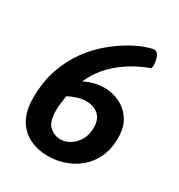

<svg xmlns="http://www.w3.org/2000/svg" viewBox="-169 -817 873 937"><g transform="rotate(30 267.5 -348.0)"><path d="M237 7Q181 7 135 -15Q89 -37 61.5 -83.5Q34 -130 34 -205Q34 -296 59.5 -368.5Q85 -441 125.5 -496Q166 -551 213.5 -590.5Q261 -630 305.5 -655Q350 -680 383.5 -691.5Q417 -703 428 -703Q442 -703 450 -690.5Q458 -678 461 -662Q464 -646 464 -635Q464 -625 462 -620.5Q460 -616 451 -613Q364 -580 298.5 -523.5Q233 -467 201 -392Q229 -407 257.5 -413.5Q286 -420 316 -420Q355 -420 395.5 -401.5Q436 -383 463.5 -343.5Q491 -304 491 -240Q491 -177 468.5 -130Q446 -83 409.5 -53Q373 -23 328 -8Q283 7 237 7ZM250 -94Q277 -94 303 -110Q329 -126 346 -155Q363 -184 363 -226Q363 -272 336.5 -295.5Q310 -319 269 -319Q242 -319 216.5 -310.5Q191 -302 170 -291Q167 -271 164 -249.5Q161 -228 161 -207Q161 -142 188 -118Q215 -94 250 -94Z"/></g></svg>

Font: Asap SemiBold
Style: Italic
Weight: 600
Italic angle: -6°
Designer: Pablo Cosgaya
Foundry: Omnibus-Type
Version: Version 3.001; ttfautohint (v1.8.3)